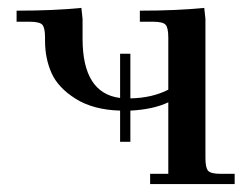

<svg xmlns="http://www.w3.org/2000/svg" viewBox="-20 -466 633 486"><path d="M22 -411V-439Q116 -439 186 -446L189 -418V-368Q189 -230 284 -218V-330H310V-217Q365 -218 406 -239V-371Q406 -396 399 -403.5Q392 -411 367 -411H334V-439Q427 -439 497 -446L500 -418V-66Q500 -41 507 -33.5Q514 -26 539 -26H574V0H360V-26H406V-207Q368 -189 310 -186V-107H284V-186Q216 -188 171.5 -216Q127 -244 110.5 -281Q94 -318 94 -363V-371Q94 -396 87 -403.5Q80 -411 55 -411Z"/></svg>

Font: Dihjauti
Style: Bold
Weight: 700
Designer: T. Christopher White
Version: Version 3.0.0